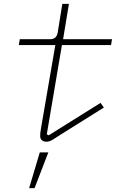

<svg xmlns="http://www.w3.org/2000/svg" viewBox="-20 -718 640 989"><path d="M219 12Q204 12 195.5 4Q187 -4 187 -16Q187 -24 187.5 -32Q188 -40 191 -56L265 -486H77L82 -516H238Q271 -516 277 -549L301 -698H335L305 -516H557L552 -486H299L221 -26L231 -21L498 -188L515 -164L293 -25Q266 -7 250 2.5Q234 12 219 12ZM185 67H229L158 251H130Z"/></svg>

Font: IBM Plex Mono ExtraLight
Style: Italic
Weight: 200
Italic angle: -9°
Monospace: yes
Designer: Mike Abbink, Paul van der Laan, Pieter van Rosmalen
Foundry: Bold Monday
Version: Version 2.3